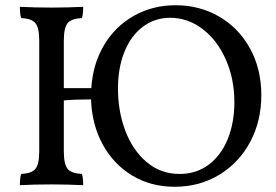

<svg xmlns="http://www.w3.org/2000/svg" viewBox="-20 -705 1054 734"><path d="M979 -341Q979 -242 936.5 -162.5Q894 -83 818.5 -37Q743 9 648 9Q556 9 484.5 -34.5Q413 -78 372 -154Q331 -230 328 -325Q264 -325 224 -321V-127Q224 -77 238.5 -59.5Q253 -42 293 -40Q298 -26 298 3Q238 0 177 0Q107 0 56 3Q56 -26 61 -40Q101 -42 115.5 -59.5Q130 -77 130 -127V-549Q130 -599 115.5 -616.5Q101 -634 61 -636Q56 -650 56 -679Q111 -676 177 -676Q238 -676 298 -679Q298 -650 293 -636Q253 -634 238.5 -616.5Q224 -599 224 -549V-368H329Q335 -461 378 -533Q421 -605 492.5 -645Q564 -685 651 -685Q743 -685 818 -641.5Q893 -598 936 -519.5Q979 -441 979 -341ZM876 -314Q876 -403 843.5 -477Q811 -551 754.5 -594Q698 -637 631 -637Q572 -637 526.5 -603Q481 -569 456 -507.5Q431 -446 431 -366Q431 -280 459 -205.5Q487 -131 540.5 -85.5Q594 -40 667 -40Q731 -40 778.5 -76Q826 -112 851 -174.5Q876 -237 876 -314Z"/></svg>

Font: Vollkorn SC
Style: Regular
Weight: 400
Designer: Friedrich Althausen
Foundry: Friedrich Althausen
Version: Version 4.015